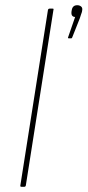

<svg xmlns="http://www.w3.org/2000/svg" viewBox="-20 -716 336 736"><path d="M62 0Q57 0 58 -5L164 -679Q166 -683 170 -683H181Q187 -683 185 -679L79 -5Q78 0 73 0ZM244 -569Q242 -569 241 -570Q240 -571 241 -573L268 -651Q261 -651 257 -655.5Q253 -660 254 -671L255 -677Q258 -696 276 -696Q285 -696 291 -691Q297 -686 295 -676L294 -670Q292 -666 290.5 -660Q289 -654 286 -646L257 -573Q256 -569 253 -569Z"/></svg>

Font: Sofia Sans Semi Condensed Thin
Style: Italic
Weight: 250
Italic angle: -9°
Version: Version 4.100